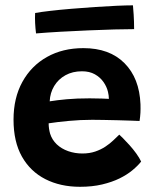

<svg xmlns="http://www.w3.org/2000/svg" viewBox="-20 -718 596 738"><path d="M522.5 -97Q510 -81 489.2 -63.8Q468.5 -46.5 439.5 -32.2Q410.5 -18 372.5 -9Q334.5 0 287.5 0Q212 0 154.2 -29.5Q96.5 -59 64.2 -116.2Q32 -173.5 32 -258Q32 -341.5 66 -403.2Q100 -465 160.5 -499Q221 -533 300.5 -533Q401 -533 458.5 -475.2Q516 -417.5 520 -317Q520.5 -299.5 519.8 -284.8Q519 -270 516.5 -253Q509.5 -253.5 486.5 -254.2Q463.5 -255 434 -255.8Q404.5 -256.5 377.2 -257Q350 -257.5 334.5 -257.5Q289 -257.5 244 -253.2Q199 -249 167 -244Q167 -233.5 168.5 -223.5Q170 -213.5 172.5 -204.5Q180 -180.5 198.2 -163.2Q216.5 -146 242.2 -137Q268 -128 296.5 -128Q324 -128 346 -135.5Q368 -143 385.2 -154.5Q402.5 -166 415.5 -178.5Q428.5 -191 438.5 -200.5Q441.5 -198 452.5 -187Q463.5 -176 477.5 -160.5Q491.5 -145 503.8 -128Q516 -111 522.5 -97ZM171 -328.5Q198 -333 236.2 -336.5Q274.5 -340 324.5 -340Q351 -340 370.8 -339.2Q390.5 -338.5 398.5 -338Q398.5 -350.5 395 -365Q390.5 -384.5 377.8 -402.8Q365 -421 344.5 -432.5Q324 -444 295 -444Q259 -444 231.5 -428.8Q204 -413.5 188.2 -387.2Q172.5 -361 171 -328.5ZM495.5 -606Q466 -606 419.5 -604.8Q373 -603.5 319.2 -601.2Q265.5 -599 212.8 -596Q160 -593 118.5 -589.5Q116 -609.5 115 -629.5Q114 -649.5 115 -668Q136 -672 172.8 -676.2Q209.5 -680.5 254.2 -684.2Q299 -688 344.2 -691Q389.5 -694 428.2 -695.8Q467 -697.5 491 -697.5Q492 -687.5 493.8 -661.2Q495.5 -635 495.5 -606Z"/></svg>

Font: Grandstander Thin SemiBold
Style: Regular
Weight: 600
Version: Version 1.200